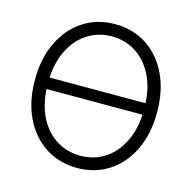

<svg xmlns="http://www.w3.org/2000/svg" viewBox="-108 -846 966 964"><g transform="rotate(15 374.5 -363.5)"><path d="M633.8 -393.1V-333.5H109.4V-393.1ZM374.5 9.8Q281.7 9.8 210 -36.6Q138.2 -83 97.4 -167Q56.6 -251 56.6 -363.3Q56.6 -476.1 97.7 -560.3Q138.7 -644.5 210.2 -690.9Q281.7 -737.3 374.5 -737.3Q467.3 -737.3 538.8 -690.9Q610.4 -644.5 650.9 -560.3Q691.4 -476.1 691.4 -363.3Q691.4 -251 650.9 -167Q610.4 -83 538.8 -36.6Q467.3 9.8 374.5 9.8ZM374.5 -53.7Q445.8 -53.7 502.2 -90.6Q558.6 -127.4 591.6 -197Q624.5 -266.6 624.5 -363.3Q624.5 -460.9 591.6 -530.3Q558.6 -599.6 502.2 -636.7Q445.8 -673.8 374.5 -673.8Q303.2 -673.8 246.6 -636.7Q189.9 -599.6 157 -530.3Q124 -460.9 124 -363.3Q124 -266.6 156.7 -197.3Q189.5 -127.9 246.3 -90.8Q303.2 -53.7 374.5 -53.7Z"/></g></svg>

Font: Inter 20pt Light
Style: Regular
Weight: 300
Version: Version 4.001;git-66647c0bb